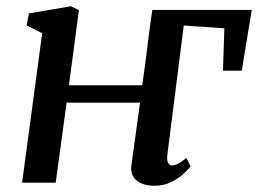

<svg xmlns="http://www.w3.org/2000/svg" viewBox="-20 -587 829 617"><path d="M437 -313Q439 -327 442.5 -351.5Q446 -376 449.8 -405.8Q453.5 -435.5 457 -464.5Q460.5 -493.5 464 -517.5Q467.5 -541.5 469.5 -555H789L757 -360H696.5L701 -496L570.5 -505L518 -91.5Q515.5 -73 520 -64.2Q524.5 -55.5 532.5 -55.5Q542 -55.5 552.2 -60.8Q562.5 -66 579 -79.5L592.5 -52.5Q588 -45.5 572.2 -30.5Q556.5 -15.5 532 -2.8Q507.5 10 476.5 10Q440 10 418.8 -7.2Q397.5 -24.5 402.5 -57.5L430 -257H194L159 0H51L115.5 -480L65.5 -505.5L73 -544L208 -567L233.5 -554L201.5 -313Z"/></svg>

Font: Merriweather Medium
Style: Italic
Weight: 500
Italic angle: -7.8°
Version: Version 2.101